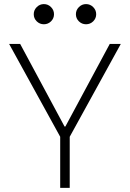

<svg xmlns="http://www.w3.org/2000/svg" viewBox="-20 -905 626 925"><path d="M270 0V-246.1L23.9 -693.4H77.1L291 -295.4H294.9L508.8 -693.4H562L315.9 -246.1V0ZM191.4 -788.1Q171.4 -788.1 157 -802.2Q142.6 -816.4 142.6 -836.4Q142.6 -856.4 157 -870.8Q171.4 -885.3 191.4 -885.3Q211.4 -885.3 225.8 -870.8Q240.2 -856.4 240.2 -836.4Q240.2 -816.4 225.8 -802.2Q211.4 -788.1 191.4 -788.1ZM394.5 -788.1Q374.5 -788.1 360.1 -802.2Q345.7 -816.4 345.7 -836.4Q345.7 -856.4 360.1 -870.8Q374.5 -885.3 394.5 -885.3Q414.6 -885.3 429 -870.8Q443.4 -856.4 443.4 -836.4Q443.4 -816.4 429 -802.2Q414.6 -788.1 394.5 -788.1Z"/></svg>

Font: Cascadia Mono NF ExtraLight
Style: Regular
Weight: 200
Monospace: yes
Designer: Aaron Bell
Foundry: Saja Typeworks
Version: Version 2404.023; ttfautohint (v1.8.4)